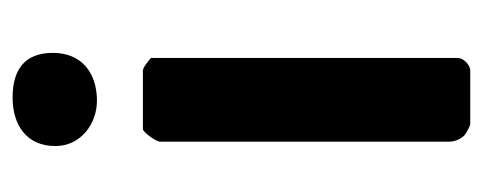

<svg xmlns="http://www.w3.org/2000/svg" viewBox="-251 -516 767 305"><g transform="rotate(-90 132.5 -363.5)"><path d="M173 -520H80C75 -520 60 -499 60 -493V-33C60 -24 65 -12 73 -7C76 -5 86 0 87 0H173C182 0 193 -11 193 -20V-507C190 -510 178 -520 173 -520ZM53 -659C53 -619 88 -593 125 -593C170 -593 201 -618 201 -663C201 -709 173 -727 130 -727C88 -727 53 -706 53 -659Z"/></g></svg>

Font: Asimov Print
Style: C
Weight: 500
Designer: Google
Version: Version 2.000980: 2014